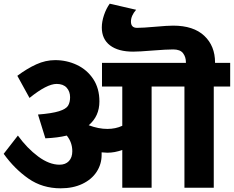

<svg xmlns="http://www.w3.org/2000/svg" viewBox="-20 -1018 1268 1041"><path d="M1228 -549H1139V0H980V-549H802V0H643V-205Q602 -190 562 -190Q551 -190 531 -192V-178Q531 -128 504 -86.5Q477 -45 426.5 -21Q376 3 309 3Q210 3 134.5 -49.5Q59 -102 0 -184L77 -283Q127 -214 187 -169.5Q247 -125 303 -125Q335 -125 353.5 -144.5Q372 -164 372 -198Q372 -246 342 -283Q293 -271 226 -268L186 -397Q262 -403 300 -415Q338 -427 349 -445Q360 -463 360 -491Q360 -522 341.5 -542.5Q323 -563 287 -563Q234 -563 140 -487L74 -607Q126 -646 176.5 -669Q227 -692 279 -692Q342 -692 397 -666Q452 -640 485.5 -589.5Q519 -539 519 -468Q519 -388 461 -339Q514 -319 562 -319Q607 -319 643 -336V-549H533V-677H988V-680Q988 -709 972.5 -729.5Q957 -750 919 -750Q883 -750 807 -744Q735 -738 702 -738Q621 -738 576.5 -772Q532 -806 532 -869Q532 -901 544 -936.5Q556 -972 575 -998L718 -965Q690 -933 690 -901Q690 -867 723 -867Q754 -867 822 -873Q888 -879 919 -879Q1029 -879 1087.5 -824Q1146 -769 1146 -679V-677H1228Z"/></svg>

Font: Martel Sans Black
Style: Regular
Weight: 900
Designer: Dan Reynolds and Mathieu Réguer
Foundry: Dan Reynolds and Mathieu Réguer
Version: Version 1.002; ttfautohint (v1.1) -l 5 -r 5 -G 72 -x 0 -D la